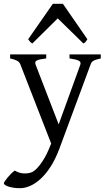

<svg xmlns="http://www.w3.org/2000/svg" viewBox="-43 -738 556 1002"><path d="M482.9 -433.1Q468.3 -429.7 459 -426.8Q449.7 -423.8 443.8 -420.2Q438 -416.5 434.8 -411.9Q431.6 -407.2 429.2 -399.9L266.1 40Q245.6 94.2 220.5 132.8Q195.3 171.4 168.2 196Q141.1 220.7 113.8 232.4Q86.4 244.1 62 244.1Q43.5 244.1 27.8 241.7Q12.2 239.3 1 235.6Q-10.3 231.9 -16.6 227.3Q-22.9 222.7 -22.9 218.3Q-22.9 215.3 -17.1 206.5Q-11.2 197.8 -2.4 187.3Q6.3 176.8 16.4 167Q26.4 157.2 34.2 152.3Q57.6 166 80.8 167Q104 168 122.1 161.1Q130.9 158.2 142.6 147.5Q154.3 136.7 166.3 121.1Q178.2 105.5 189.7 85.7Q201.2 65.9 210 44.9L224.1 11.2L64 -399.9Q59.6 -413.6 46.9 -420.7Q34.2 -427.7 9.8 -433.1V-454.1H198.2V-433.1Q179.2 -430.7 167.2 -428.2Q155.3 -425.8 148.7 -422.1Q142.1 -418.5 141.1 -413.1Q140.1 -407.7 143.1 -399.9L263.2 -88.9L376 -399.9Q378.4 -407.2 376.7 -412.4Q375 -417.5 368.4 -421.1Q361.8 -424.8 349.9 -427.5Q337.9 -430.2 319.8 -433.1V-454.1H482.9ZM413.1 -533.2Q407.2 -523.9 403.8 -519.5Q400.4 -515.1 392.1 -511.2L258.3 -642.1L126 -511.2Q122.1 -513.2 119.4 -515.1Q116.7 -517.1 114.5 -519.5Q112.3 -522 109.9 -525.4Q107.4 -528.8 104 -533.2L232.9 -718.3H285.2Z"/></svg>

Font: Gentium Plus Afr
Style: Regular
Weight: 400
Designer: J. Victor Gaultney, Annie Olsen, Iska Routamaa, Becca Hirsbrunner
Foundry: SIL International
Version: Version 5.000